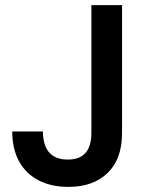

<svg xmlns="http://www.w3.org/2000/svg" viewBox="-20 -720 568 752"><path d="M248 12Q181 12 131.5 -13.5Q82 -39 55 -87.5Q28 -136 28 -205H148Q148 -172 158 -147Q168 -122 189.5 -108.5Q211 -95 245 -95Q279 -95 299.5 -108Q320 -121 329 -144.5Q338 -168 338 -199V-700H458V-199Q458 -97 401.5 -42.5Q345 12 248 12Z"/></svg>

Font: DM Sans 18pt SemiBold
Style: Regular
Weight: 600
Designer: Colophon Foundry, Jonny Pinhorn
Foundry: Colophon Foundry
Version: Version 4.004;gftools[0.9.30]